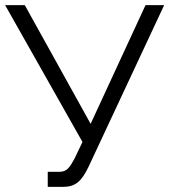

<svg xmlns="http://www.w3.org/2000/svg" viewBox="-20 -730 663 752"><path d="M167 2H226C276 2 299 -20 326 -75L623 -710H550L335 -245L77 -710H0L303 -174L272 -109C253 -74 242 -57 212 -57H167Z"/></svg>

Font: FIGSv2-sans-serif
Style: Regular
Weight: 400
Designer: Matt McInerney, Pablo Impallari, Rodrigo Fuenzalida,Mirko Velimirovic
Foundry: Matt McInerney, Pablo Impallari, Rodrigo Fuenzalida
Version: Version 4.021;hotconv 1.0.109;makeotfexe 2.5.65596